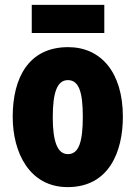

<svg xmlns="http://www.w3.org/2000/svg" viewBox="-20 -756 556 786"><path d="M407 -736H110V-621H407ZM483 -278C483 -460 393 -563 259 -563C97 -563 32 -437 32 -278C32 -132 100 10 257 10C427 10 483 -136 483 -278ZM196 -276C196 -380 215 -428 258 -428C303 -428 319 -379 319 -278C319 -176 303 -125 258 -125C215 -125 196 -177 196 -276Z"/></svg>

Font: Noto Sans Lao ExtraCondensed Black
Style: Regular
Weight: 900
Width: 2
Designer: Monotype Design Team
Foundry: Monotype Imaging Inc.
Version: Version 2.003